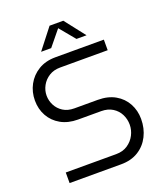

<svg xmlns="http://www.w3.org/2000/svg" viewBox="-157 -986 940 1092"><g transform="rotate(-20 313.0 -440.0)"><path d="M74 0V-64H379Q420 -64 449 -83.5Q478 -103 493.5 -133Q509 -163 509 -196Q509 -229 494.5 -258Q480 -287 451.5 -305Q423 -323 383 -323H243Q183 -323 139.5 -347.5Q96 -372 72.5 -414Q49 -456 49 -508Q49 -560 72.5 -603.5Q96 -647 139.5 -673.5Q183 -700 243 -700H536V-636H248Q209 -636 180.5 -618Q152 -600 136.5 -571.5Q121 -543 121 -512Q121 -481 135.5 -453Q150 -425 177.5 -407.5Q205 -390 245 -390H386Q448 -390 491.5 -365Q535 -340 558 -297.5Q581 -255 581 -204Q581 -147 557.5 -100.5Q534 -54 490.5 -27Q447 0 386 0ZM177 -757 273 -880H356L452 -757H391L314 -850L238 -757Z"/></g></svg>

Font: MuseoModerno Light
Style: Regular
Weight: 300
Designer: Pablo Cosgaya, Héctor Gatti, Marcela Romero, and the Authors of The MuseoModerno Project.
Foundry: Omnibus-Type Team
Version: Version 1.001